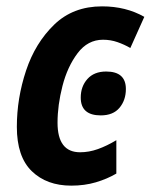

<svg xmlns="http://www.w3.org/2000/svg" viewBox="-20 -574 474 604"><path d="M346 -28V-133Q316 -115 288 -105Q260 -95 232 -95Q161 -95 161 -188Q161 -243 176.5 -303.5Q192 -364 224 -406.5Q256 -449 304 -449Q328 -449 349.5 -441.5Q371 -434 390 -423L434 -521Q376 -554 301 -554Q210 -554 150.5 -496.5Q91 -439 62 -352Q33 -265 33 -175Q33 -81 80 -35.5Q127 10 204 10Q246 10 281.5 -0.5Q317 -11 346 -28ZM376 -294Q376 -349 314 -349Q276 -349 255 -325.5Q234 -302 234 -267Q234 -211 297 -211Q336 -211 356 -235Q376 -259 376 -294Z"/></svg>

Font: Noto Sans UI SemiCondensed
Style: Bold Italic
Weight: 700
Width: 4
Designer: Monotype Design Team
Foundry: Monotype Imaging Inc.
Version: 1.001